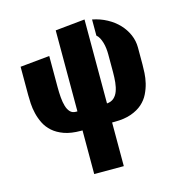

<svg xmlns="http://www.w3.org/2000/svg" viewBox="-117 -671 984 1028"><g transform="rotate(-15 375.0 -156.5)"><path d="M517.5 -350Q517.5 -366.5 515.5 -383.5Q513.5 -400.5 509 -415.8Q504.5 -431 497.8 -443.5Q491 -456 482 -463V-552.5Q525.5 -544 562 -524.2Q598.5 -504.5 624.8 -476.8Q651 -449 665.8 -415Q680.5 -381 680.5 -344.5V-249.5Q680.5 -229.5 679 -202.8Q677.5 -176 670.8 -147.5Q664 -119 650.2 -91Q636.5 -63 611.8 -41Q587 -19 549.2 -5.5Q511.5 8 457 8H443V250H279V8H270.5Q216 8 178.2 -5.5Q140.5 -19 115.8 -41Q91 -63 77.2 -91Q63.5 -119 56.8 -147.5Q50 -176 48.5 -202.8Q47 -229.5 47 -249.5V-407L210 -423V-250.5Q210 -220.5 212.2 -193Q214.5 -165.5 220.8 -144.2Q227 -123 239 -110.2Q251 -97.5 270.5 -97.5H279V-546.5L443 -563V-97.5Q467 -99.5 481.8 -112.8Q496.5 -126 504.2 -147Q512 -168 514.8 -195Q517.5 -222 517.5 -250.5Z"/></g></svg>

Font: B612
Style: Bold
Weight: 700
Designer: Nicolas Chauveau, Thomas Paillot, Jonathan Favre-Lamarine, Jean-Luc Vinot
Foundry: AIRBUS
Version: Version 1.008